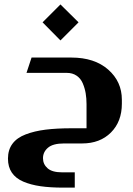

<svg xmlns="http://www.w3.org/2000/svg" viewBox="-20 -650 603 870"><path d="M253.9 -629.9 335.9 -548.8 253.9 -466.8 172.9 -548.8ZM352.1 0H270Q220.2 0 197.5 19.3Q174.8 38.6 174.8 66.9Q174.8 94.2 195.6 112.5Q216.3 130.9 261.2 130.9H318.8V200.2H267.1Q207.5 200.2 163.6 193.8Q119.6 187.5 85.4 172.9Q51.3 158.2 33.7 132.3Q16.1 106.4 16.1 68.8Q16.1 28.8 36.4 1.5Q56.6 -25.9 96.4 -41Q136.2 -56.2 186.5 -62.5Q236.8 -68.8 305.2 -68.8H372.1V-178.2Q372.1 -204.6 368.2 -227.5Q364.3 -250.5 355 -272.5Q345.7 -294.4 327.1 -307.1Q308.6 -319.8 282.2 -319.8H100.1L123 -389.2H303.2Q408.2 -389.2 470.2 -334.7Q532.2 -280.3 532.2 -198.2V-180.2Q532.2 -99.1 482.7 -49.6Q433.1 0 352.1 0Z"/></svg>

Font: Wesal
Style: Regular
Weight: 900
Designer: Ahmed zaza
Foundry: Ahmed zaza
Version: Version 2.01